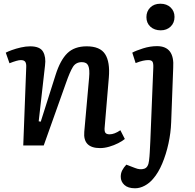

<svg xmlns="http://www.w3.org/2000/svg" viewBox="-20 -782 1047 1032"><path d="M651 -35Q638 -24 615.5 -12.5Q593 -1 567 6.5Q541 14 518 14Q425 14 433 -74L459 -365Q463 -409 454.5 -428.5Q446 -448 420 -448Q388 -448 372 -422.5Q356 -397 335 -337L215 0H105L121 -421Q122 -441 115.5 -450Q109 -459 92 -459Q74 -459 31 -442L11 -499Q22 -505 44 -513Q66 -521 92.5 -527Q119 -533 142 -533Q195 -533 211.5 -504Q228 -475 222 -430L188 -130L199 -128L279 -380Q304 -459 342 -496Q380 -533 446 -533Q518 -533 545 -491Q572 -449 565 -365L543 -103Q540 -78 546 -69Q552 -60 569 -60Q595 -60 627 -82ZM767 -690Q767 -721 787.5 -741.5Q808 -762 842 -762Q876 -762 897 -742Q918 -722 918 -691Q918 -659 897 -639Q876 -619 844 -619Q810 -619 788.5 -638.5Q767 -658 767 -690ZM900 -124Q898 -68 885.5 -10.5Q873 47 852 97Q831 147 803 179Q784 202 758 216Q732 230 706 230Q668 230 648.5 212Q629 194 629 168Q629 149 637 133.5Q645 118 659 103L706 121Q733 132 755 125Q777 118 781 82Q784 58 785 36Q786 14 788 -23L804 -418Q805 -442 799.5 -450.5Q794 -459 777 -459Q764 -459 748 -455.5Q732 -452 709 -443L691 -499Q711 -510 749 -522Q787 -534 824 -534Q919 -534 911 -418Z"/></svg>

Font: Literata 7pt Medium
Style: Italic
Weight: 500
Italic angle: -2°
Designer: Latin by Veronika Burian and Jose Scaglione. Greek by Irene Vlachou. Cyrillic by Vera Evstafieva
Foundry: TypeTogether
Version: Version 3.002